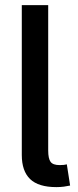

<svg xmlns="http://www.w3.org/2000/svg" viewBox="-20 -748 312 770"><path d="M206.1 2.4Q134.3 2.4 100.8 -29.8Q67.4 -62 67.4 -126.5V-727.5H173.3V-144.5Q173.3 -111.8 182.9 -98.9Q192.4 -85.9 219.2 -85.9Q229.5 -85.9 236.1 -86.7Q242.7 -87.4 248 -88.9L261.2 -3.9Q251 -1.5 236.3 0.5Q221.7 2.4 206.1 2.4Z"/></svg>

Font: Inter 20pt Medium
Style: Regular
Weight: 500
Version: Version 4.001;git-66647c0bb